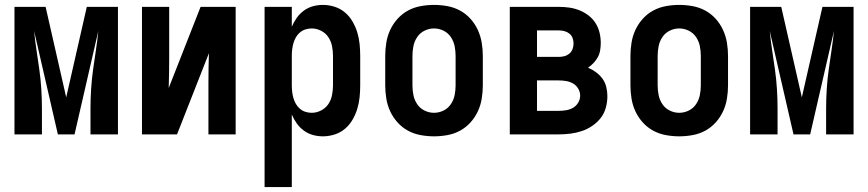

<svg xmlns="http://www.w3.org/2000/svg" viewBox="-20 -548 3540 783"><path d="M39 0V-520H166L250 -151L334 -520H461V0H349V-104Q349 -144 351.5 -184Q354 -224 359.5 -263.5Q365 -303 371 -342.5Q377 -382 381 -422L284 0H216L119 -422Q123 -382 129 -342.5Q135 -303 140.5 -263.5Q146 -224 148.5 -184Q151 -144 151 -104V0Z M559 0V-520H670V-312Q670 -281 669.5 -250.5Q669 -220 668 -189L798 -520H941V0H830V-208Q830 -239 830.5 -269.5Q831 -300 832 -331L702 0Z M1059 215V-520H1170V-439Q1178 -458 1190 -475Q1202 -492 1219 -504.5Q1236 -517 1256 -522.5Q1276 -528 1297 -528Q1321 -528 1344.5 -520.5Q1368 -513 1386.5 -497.5Q1405 -482 1417.5 -460.5Q1430 -439 1437 -416Q1444 -393 1446.5 -368.5Q1449 -344 1449 -320V-200Q1449 -176 1446.5 -151.5Q1444 -127 1437 -104Q1430 -81 1417.5 -59.5Q1405 -38 1386.5 -22.5Q1368 -7 1344.5 0.5Q1321 8 1297 8Q1276 8 1256 2.5Q1236 -3 1219 -15.5Q1202 -28 1190 -45Q1178 -62 1170 -81V215ZM1251 -88Q1271 -88 1289.5 -97.5Q1308 -107 1319 -123.5Q1330 -140 1334 -160Q1338 -180 1338 -200V-320Q1338 -340 1334 -360Q1330 -380 1319 -396.5Q1308 -413 1289.5 -422.5Q1271 -432 1251 -432Q1238 -432 1225.5 -428Q1213 -424 1203 -415.5Q1193 -407 1186.5 -395.5Q1180 -384 1176.5 -371.5Q1173 -359 1171.5 -346Q1170 -333 1170 -320V-200Q1170 -187 1171.5 -174Q1173 -161 1176.5 -148.5Q1180 -136 1186.5 -124.5Q1193 -113 1203 -104.5Q1213 -96 1225.5 -92Q1238 -88 1251 -88Z M1750 8Q1723 8 1695.5 3Q1668 -2 1644 -15Q1620 -28 1601.5 -48.5Q1583 -69 1571.5 -93.5Q1560 -118 1555.5 -145.5Q1551 -173 1551 -200V-320Q1551 -347 1555.5 -374.5Q1560 -402 1571.5 -426.5Q1583 -451 1601.5 -471.5Q1620 -492 1644 -505Q1668 -518 1695.5 -523Q1723 -528 1750 -528Q1777 -528 1804.5 -523Q1832 -518 1856 -505Q1880 -492 1898.5 -471.5Q1917 -451 1928.5 -426Q1940 -401 1944.5 -374Q1949 -347 1949 -320V-200Q1949 -173 1944.5 -145.5Q1940 -118 1928.5 -93.5Q1917 -69 1898.5 -48.5Q1880 -28 1856 -15Q1832 -2 1804.5 3Q1777 8 1750 8ZM1750 -88Q1770 -88 1788.5 -97Q1807 -106 1818.5 -123Q1830 -140 1834 -160Q1838 -180 1838 -200V-320Q1838 -340 1834 -360Q1830 -380 1818.5 -397Q1807 -414 1788.5 -423Q1770 -432 1750 -432Q1730 -432 1711.5 -423Q1693 -414 1681.5 -397Q1670 -380 1666 -360Q1662 -340 1662 -320V-200Q1662 -180 1666 -160Q1670 -140 1681.5 -123Q1693 -106 1711.5 -97Q1730 -88 1750 -88Z M2059 0V-520H2259Q2281 -520 2302 -517Q2323 -514 2343 -506Q2363 -498 2380 -485Q2397 -472 2408.5 -454Q2420 -436 2425 -415Q2430 -394 2430 -373Q2430 -358 2427.5 -343Q2425 -328 2418 -315Q2411 -302 2400.5 -291Q2390 -280 2378 -272Q2395 -265 2410.5 -253.5Q2426 -242 2437 -227Q2448 -212 2452.5 -193Q2457 -174 2457 -156Q2457 -132 2450.5 -108.5Q2444 -85 2429.5 -66.5Q2415 -48 2395 -34.5Q2375 -21 2352.5 -13.5Q2330 -6 2306.5 -3Q2283 0 2259 0ZM2170 -316H2259Q2271 -316 2282 -319Q2293 -322 2302 -329.5Q2311 -337 2315 -348Q2319 -359 2319 -371Q2319 -382 2315 -393Q2311 -404 2302 -411Q2293 -418 2282 -421Q2271 -424 2259 -424H2170ZM2170 -96H2259Q2274 -96 2289 -98.5Q2304 -101 2317 -108.5Q2330 -116 2338 -129.5Q2346 -143 2346 -158Q2346 -173 2338 -186.5Q2330 -200 2317 -207.5Q2304 -215 2289 -217.5Q2274 -220 2259 -220H2170Z M2750 8Q2723 8 2695.5 3Q2668 -2 2644 -15Q2620 -28 2601.5 -48.5Q2583 -69 2571.5 -93.5Q2560 -118 2555.5 -145.5Q2551 -173 2551 -200V-320Q2551 -347 2555.5 -374.5Q2560 -402 2571.5 -426.5Q2583 -451 2601.5 -471.5Q2620 -492 2644 -505Q2668 -518 2695.5 -523Q2723 -528 2750 -528Q2777 -528 2804.5 -523Q2832 -518 2856 -505Q2880 -492 2898.5 -471.5Q2917 -451 2928.5 -426Q2940 -401 2944.5 -374Q2949 -347 2949 -320V-200Q2949 -173 2944.5 -145.5Q2940 -118 2928.5 -93.5Q2917 -69 2898.5 -48.5Q2880 -28 2856 -15Q2832 -2 2804.5 3Q2777 8 2750 8ZM2750 -88Q2770 -88 2788.5 -97Q2807 -106 2818.5 -123Q2830 -140 2834 -160Q2838 -180 2838 -200V-320Q2838 -340 2834 -360Q2830 -380 2818.5 -397Q2807 -414 2788.5 -423Q2770 -432 2750 -432Q2730 -432 2711.5 -423Q2693 -414 2681.5 -397Q2670 -380 2666 -360Q2662 -340 2662 -320V-200Q2662 -180 2666 -160Q2670 -140 2681.5 -123Q2693 -106 2711.5 -97Q2730 -88 2750 -88Z M3039 0V-520H3166L3250 -151L3334 -520H3461V0H3349V-104Q3349 -144 3351.5 -184Q3354 -224 3359.5 -263.5Q3365 -303 3371 -342.5Q3377 -382 3381 -422L3284 0H3216L3119 -422Q3123 -382 3129 -342.5Q3135 -303 3140.5 -263.5Q3146 -224 3148.5 -184Q3151 -144 3151 -104V0Z"/></svg>

Font: Iosevka Term
Style: Bold
Weight: 700
Monospace: yes
Designer: Belleve Invis
Foundry: Belleve Invis
Version: Version 30.0.1